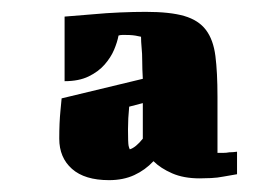

<svg xmlns="http://www.w3.org/2000/svg" viewBox="-20 -650 470 324"><path d="M347 -392H356Q362 -392 367 -393Q373 -393 380 -394V-356Q368 -354 357 -352Q347 -350 336 -349.5Q325 -349 317 -349Q290 -349 270.5 -357.5Q251 -366 239 -378Q225 -363 206.5 -354.5Q188 -346 164 -346Q123 -346 101.5 -365Q80 -384 80 -416Q80 -430 80.5 -441.5Q81 -453 82 -463Q83 -474 84 -484L221 -517Q220 -534 220 -547Q220 -560 219 -569Q218 -580 218 -588Q217 -588 213 -589Q205 -591 193 -591H186Q183 -591 180 -590Q178 -579 172.5 -566Q167 -553 156.5 -541Q146 -529 129.5 -521Q113 -513 89 -513V-622Q113 -624 138 -626Q159 -628 182.5 -629Q206 -630 226 -630Q267 -630 291 -623Q315 -616 327.5 -599.5Q340 -583 343.5 -555.5Q347 -528 347 -487ZM199 -398Q209 -401 221 -416V-476L198 -470Q197 -460 196.5 -450.5Q196 -441 196 -432Q196 -409 197 -404Q198 -400 199 -398Z"/></svg>

Font: Bigshot One
Style: Regular
Weight: 400
Designer: Gesine Todt
Foundry: Gesine Todt
Version: Version 1.001